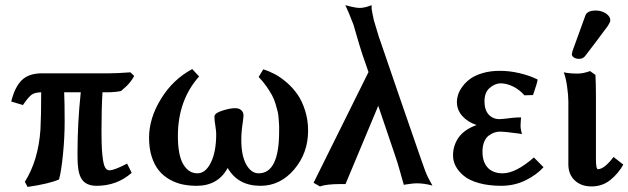

<svg xmlns="http://www.w3.org/2000/svg" viewBox="-20 -717 2458 751"><path d="M138.2 -210Q141.1 -260.7 141.1 -356Q115.2 -355.5 102.8 -345.9Q90.3 -336.4 69.8 -306.2L23.9 -319.8Q37.6 -376 64.9 -403.1Q92.3 -430.2 144 -430.2H405.8Q438.5 -430.2 490.2 -434.1L504.9 -419.9Q498.5 -407.7 489.7 -396.7Q481 -385.7 474.1 -379.4Q467.3 -373 453.1 -360.8Q428.2 -356 396 -356H380.9Q377 -293.9 377 -206.1Q377 -152.8 378.9 -127.9Q382.3 -82.5 388.9 -66.7Q395.5 -50.8 408.2 -50.8Q426.8 -50.8 477.1 -77.1L495.1 -41Q437.5 9.8 357.9 9.8Q322.8 9.8 304.9 -9.5Q287.1 -28.8 284.2 -75.2Q283.2 -86.4 283.2 -120.1Q283.2 -236.8 295.9 -356H231Q232.9 -317.9 232.9 -241.2Q232.9 -179.2 226.3 -113Q219.7 -46.9 210.9 -15.1Q171.9 2 87.9 14.2L77.1 -5.9Q129.9 -89.4 138.2 -210Z M1185.1 -206.1Q1185.1 -118.2 1130.6 -54.2Q1076.2 9.8 999 9.8Q910.6 9.8 870.6 -60.1Q833 9.8 749 9.8Q720.2 9.8 694.3 4.4Q668.5 -1 644 -14.6Q619.6 -28.3 602.1 -49.3Q584.5 -70.3 573.7 -103.3Q563 -136.2 563 -178.2Q563 -254.4 609.9 -330.6Q656.7 -406.7 731.9 -446.8L758.8 -418Q675.8 -324.7 675.8 -185.1Q675.8 -109.9 696.8 -74.5Q717.8 -39.1 752 -39.1Q784.2 -39.1 804.9 -81.3Q825.7 -123.5 825.7 -192.9Q825.7 -204.6 821.8 -229Q818.8 -243.7 818.8 -261.2Q818.8 -274.4 849.4 -284.2Q879.9 -293.9 899.9 -293.9Q915 -293.9 923.8 -285.9Q932.6 -277.8 932.6 -264.2L929.7 -238.8Q923.8 -202.6 923.8 -169.9Q923.8 -108.4 943.1 -73.7Q962.4 -39.1 991.7 -39.1Q1071.8 -39.1 1071.8 -203.1Q1071.8 -220.2 1071.8 -225.1Q1071.8 -230 1070.3 -249.3Q1068.8 -268.6 1066.4 -279.3Q1064 -290 1058.1 -309.8Q1052.2 -329.6 1043.9 -344.7Q1035.6 -359.9 1022.2 -379.2Q1008.8 -398.4 991.7 -416L1009.8 -445.8Q1032.2 -439 1054.9 -427Q1077.6 -415 1101.6 -394.3Q1125.5 -373.5 1143.6 -347.7Q1161.6 -321.8 1173.3 -284.9Q1185.1 -248 1185.1 -206.1Z M1459.5 -303.2 1331.5 2.9H1312.5Q1257.8 2.9 1231.4 12.2L1206.5 -2L1421.4 -435.1L1397.5 -503.9Q1391.6 -521.5 1385 -543.7Q1378.4 -565.9 1372.1 -587.9Q1365.7 -609.9 1363.3 -618.2Q1362.3 -621.6 1360.6 -625.7Q1358.9 -629.9 1358.4 -630.9Q1352.1 -647.9 1345.2 -664.3Q1338.4 -680.7 1334.5 -688.5L1330.6 -696.8Q1369.6 -686 1387.2 -686Q1406.2 -686 1433.6 -696.8V-682.1Q1434.1 -679.2 1435.5 -671.4Q1437 -663.6 1438.7 -654.8Q1440.4 -646 1442.4 -637.2Q1442.4 -638.2 1442.9 -637.2Q1442.9 -636.7 1442.9 -635.7L1445.3 -627.9Q1455.1 -594.2 1463.4 -567.9V-568.8Q1544.9 -330.1 1627.4 -92.8Q1645 -41 1654.3 -22.9L1671.4 8.8Q1639.2 0 1610.4 0Q1602.1 0 1589.4 1.5Q1576.7 2.9 1568.4 4.4L1559.6 5.9Q1557.6 -2 1552.2 -19.5Q1546.9 -37.1 1545.4 -43.9Q1534.2 -84 1525.4 -108.9Z M1937 -391.1Q1914.6 -390.1 1894.8 -372.6Q1875 -355 1875 -320.8Q1875 -287.1 1891.4 -269Q1907.7 -251 1934.1 -251Q1944.8 -251 1982.9 -255.9Q1998.5 -257.8 2018.1 -257.8Q2018.1 -256.8 2017.6 -251.5Q2017.1 -246.1 2017.1 -245.1Q2017.1 -242.2 2016.6 -236.3Q2016.1 -230.5 2016.1 -226.1Q2016.1 -210 2022 -192.9Q2020 -192.9 2001.5 -195.6Q1982.9 -198.2 1963.9 -200.2Q1944.8 -202.1 1935.1 -202.1Q1924.3 -202.1 1913.6 -198.5Q1902.8 -194.8 1891.8 -186.8Q1880.9 -178.7 1874 -162.6Q1867.2 -146.5 1867.2 -124Q1867.2 -83 1887.9 -61Q1908.7 -39.1 1946.3 -39.1Q1997.1 -39.1 2068.4 -101.1L2106 -63Q2079.1 -33.2 2036.4 -12Q1993.7 9.3 1941.9 9.8Q1892.1 9.8 1854 -0.7Q1815.9 -11.2 1794.4 -29.1Q1772.9 -46.9 1762.5 -66.9Q1752 -86.9 1752 -108.9Q1752 -147.9 1773.9 -179.2Q1795.9 -210.4 1844.2 -228Q1809.1 -239.7 1788.1 -263.4Q1767.1 -287.1 1767.1 -318.8Q1767.1 -332 1772 -347.2Q1776.9 -362.3 1789.3 -379.2Q1801.8 -396 1820.1 -409.2Q1838.4 -422.4 1868.2 -431.2Q1897.9 -439.9 1934.1 -439.9Q1971.2 -440.4 2012.5 -430.7Q2053.7 -420.9 2083 -405.8Q2081.5 -392.6 2064.9 -345.2L2031.2 -344.2Q2012.7 -365.7 1987.3 -378.4Q1961.9 -391.1 1937 -391.1Z M2288.1 -439 2309.1 -423.8Q2311 -387.7 2311 -339.8V-94.2Q2311 -55.2 2318.8 -55.2Q2343.3 -55.2 2379.9 -103L2418 -73.2Q2398.4 -38.1 2367.2 -12.9Q2335.9 12.2 2293.9 12.2Q2253.4 12.2 2228.3 -11.2Q2203.1 -34.7 2203.1 -74.2V-319.8Q2203.1 -343.8 2198.2 -378.4Q2193.4 -413.1 2185.1 -434.1Q2208.5 -429.2 2238.8 -429.2Q2261.2 -429.2 2288.1 -439ZM2311 -675.8Q2332 -675.8 2349.6 -664.6Q2367.2 -653.3 2367.2 -637.2Q2367.2 -630.9 2357.9 -616.2Q2302.7 -541.5 2268.1 -497.1Q2259.8 -486.8 2245.1 -486.8Q2232.4 -486.8 2224.6 -492.2Q2216.8 -497.6 2216.8 -504.9L2219.2 -517.1L2270 -657.2Q2277.3 -675.8 2311 -675.8Z"/></svg>

Font: Linear Smooth
Style: Bold
Weight: 700
Designer: Philipp H. Poll, Flanker
Foundry: Philipp H. Poll, reworked by Flanker
Version: Version 1.061 | FøM Fix